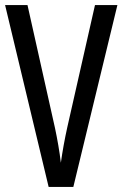

<svg xmlns="http://www.w3.org/2000/svg" viewBox="-20 -827 481 754"><path d="M441 -807H353L244 -326C234 -281 225 -231 219 -188C214 -231 205 -282 196 -324L88 -807H0L171 -93H268Z"/></svg>

Font: Noto Sans Kannada UI ExtraCondensed
Style: Regular
Weight: 400
Width: 2
Designer: Jelle Bosma - Monotype Design Team
Foundry: Monotype Imaging Inc.
Version: Version 2.005